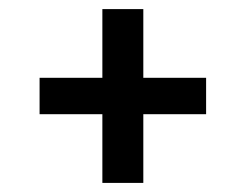

<svg xmlns="http://www.w3.org/2000/svg" viewBox="-20 -551 540 422"><path d="M205 -149V-300H67V-380H205V-531H295V-380H433V-300H295V-149Z"/></svg>

Font: Iosevka Slab Medium
Style: Regular
Weight: 500
Monospace: yes
Designer: Belleve Invis
Foundry: Belleve Invis
Version: Version 11.1.1; ttfautohint (v1.8.3)